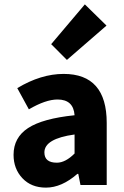

<svg xmlns="http://www.w3.org/2000/svg" viewBox="-20 -846 567 878"><path d="M190 12Q123 12 82.5 -31Q42 -74 42 -138Q42 -217 108.5 -260.5Q175 -304 321 -319Q316 -391 243 -391Q189 -391 112 -346L59 -443Q167 -508 271 -508Q468 -508 468 -284V0H348L338 -51H334Q262 12 190 12ZM240 -102Q279 -102 321 -144V-231Q183 -212 183 -149Q183 -102 240 -102ZM286 -572 214 -644 368 -826 467 -729Z"/></svg>

Font: Toshiba Sans
Style: Bold
Weight: 700
Designer: Paul D. Hunt
Foundry: Toshiba Corporation
Version: Version 2.020;PS 2.0;hotconv 1.0.86;makeotf.lib2.5.63406